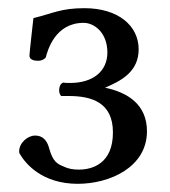

<svg xmlns="http://www.w3.org/2000/svg" viewBox="-20 -447 420 474"><path d="M52.7 -309.6C52.7 -299.8 63.5 -296.9 74.2 -296.9C83 -296.9 88.9 -300.8 92.8 -304.7C97.7 -323.2 116.2 -390.6 186.5 -390.6C212.9 -390.6 245.1 -366.2 245.1 -317.4C245.1 -271.5 210 -242.2 153.3 -242.2C148.4 -242.2 140.6 -242.2 135.7 -243.2C127.9 -239.3 126 -231.4 126 -223.6C126 -220.7 127 -213.9 130.9 -210H149.4C206.1 -210 258.8 -194.3 258.8 -120.1C258.8 -43.9 209 -28.3 174.8 -28.3C160.2 -28.3 148.4 -30.3 136.7 -36.1C122.1 -42 110.4 -47.9 101.6 -80.1C97.7 -94.7 89.8 -112.3 66.4 -112.3C48.8 -112.3 27.3 -94.7 27.3 -73.2C27.3 -71.3 27.3 -69.3 29.3 -66.4C43 -43 84 6.8 171.9 6.8C251 6.8 342.8 -34.2 342.8 -123C342.8 -188.5 295.9 -218.8 239.3 -230.5C278.3 -247.1 322.3 -269.5 322.3 -325.2C322.3 -383.8 271.5 -426.8 188.5 -426.8C129.9 -426.8 111.3 -414.1 62.5 -402.3C62.5 -402.3 52.7 -316.4 52.7 -309.6Z"/></svg>

Font: Crimson
Style: Roman
Weight: 400
Version: Version 0.2